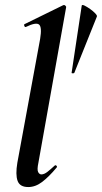

<svg xmlns="http://www.w3.org/2000/svg" viewBox="-20 -746 411 775"><path d="M94 9Q60 9 51 -16Q42 -41 50 -89L142 -589Q150 -637 137.5 -647Q125 -657 84 -637Q80 -636 78 -642Q76 -648 80 -649L235 -725Q240 -727 244 -723Q248 -719 247 -717L135 -89Q129 -61 134 -51.5Q139 -42 147 -42Q158 -42 171 -52Q184 -62 200 -77Q204 -81 208 -77Q212 -73 208 -69Q177 -32 150 -11.5Q123 9 94 9ZM269 -452 310 -724Q312 -728 322 -723Q332 -718 344 -709.5Q356 -701 364.5 -692Q373 -683 371 -679L280 -452Q279 -450 274 -450Q269 -450 269 -452Z"/></svg>

Font: Cormorant Infant Light
Style: Italic
Weight: 300
Italic angle: -10°
Designer: Christian Thalmann (Catharsis Fonts)
Foundry: Catharsis Fonts
Version: Version 4.001